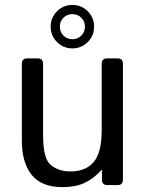

<svg xmlns="http://www.w3.org/2000/svg" viewBox="-20 -749 587 777"><path d="M185.1 -641.1Q185.1 -677.7 210.7 -703.4Q236.3 -729 272.9 -729Q309.6 -729 335.2 -703.4Q360.8 -677.7 360.8 -641.1Q360.8 -604.5 335.2 -578.9Q309.6 -553.2 272.9 -553.2Q236.3 -553.2 210.7 -578.9Q185.1 -604.5 185.1 -641.1ZM222.2 -641.1Q222.2 -619.6 236.8 -605Q251.5 -590.3 272.9 -590.3Q294.4 -590.3 309.1 -605Q323.7 -619.6 323.7 -641.1Q323.7 -662.6 309.1 -677.2Q294.4 -691.9 272.9 -691.9Q251.5 -691.9 236.8 -677.2Q222.2 -662.6 222.2 -641.1ZM68.4 -178.7V-490.7Q68.4 -512.7 90.3 -512.7H132.3Q154.3 -512.7 154.3 -490.7V-202.1Q154.3 -106.4 186 -80.8Q217.8 -55.2 264.6 -55.2Q326.2 -55.2 358.9 -93Q391.6 -130.9 391.6 -222.7V-490.7Q391.6 -512.7 413.6 -512.7H455.6Q477.5 -512.7 477.5 -490.7V-22Q477.5 0 455.6 0H414.6Q392.6 0 392.6 -22V-61H390.6Q358.9 -25.9 322.3 -8.8Q285.6 8.3 232.9 8.3Q147.5 8.3 107.9 -41.7Q68.4 -91.8 68.4 -178.7Z"/></svg>

Font: Istok
Style: Regular
Weight: 500
Designer: Andrey V. Panov
Foundry: Andrey V. Panov
Version: Version 1.0.3